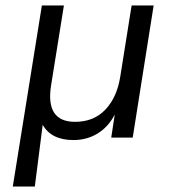

<svg xmlns="http://www.w3.org/2000/svg" viewBox="-20 -506 640 706"><path d="M27 180 134 -486H215L168 -193Q146 -58 256 -58Q325 -58 367.5 -103Q410 -148 422 -223L464 -486H545L468 0H389L402 -85Q379 -40 339.5 -15.5Q300 9 250 9Q169 9 137 -47L108 180Z"/></svg>

Font: Nunito Sans
Style: Italic
Weight: 400
Italic angle: -9°
Designer: Vernon Adams
Foundry: Vernon Adams
Version: Version 3.006; ttfautohint (v1.8.3)